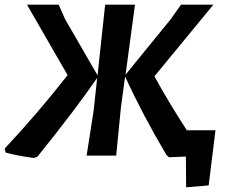

<svg xmlns="http://www.w3.org/2000/svg" viewBox="-28 -663 974 818"><path d="M116 10Q47 1 -4 -13L-8 -30Q136 -184 260 -343L87 -643H222L249 -582L387 -343V-337L420 -643H547L507 -345L700 -582L743 -643H881L630 -338Q688 -231 768 -108H890L861 127L765 135L764 4L693 7H692L681 -3Q579 -175 505 -337L487 -204L467 0H341L371 -192L386 -331Q293 -196 131 5Z"/></svg>

Font: Alegreya Sans
Style: Bold Italic
Weight: 700
Italic angle: -7°
Designer: Juan Pablo del Peral
Foundry: Huerta Tipografica
Version: Version 2.007